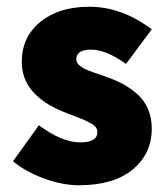

<svg xmlns="http://www.w3.org/2000/svg" viewBox="-20 -532 492 564"><path d="M18.1 -58.1 94.2 -164.1Q161.6 -113.8 215.8 -113.8Q266.1 -113.8 266.1 -144Q266.1 -151.4 261.7 -157.7Q257.3 -164.1 245.6 -170.4Q233.9 -176.8 226.1 -180.2Q218.3 -183.6 198 -191.2Q177.7 -198.7 169.9 -202.1Q43.9 -252 43.9 -350.1Q43.9 -423.3 98.6 -467.8Q153.3 -512.2 242.2 -512.2Q337.9 -512.2 425.8 -445.8L350.1 -344.2Q291.5 -386.2 248 -386.2Q204.1 -386.2 204.1 -357.9Q204.1 -352.5 206.5 -347.9Q209 -343.3 214.4 -339.1Q219.7 -335 225.1 -331.8Q230.5 -328.6 240.2 -324.7Q250 -320.8 257.3 -318.4Q264.6 -315.9 277.3 -311.5Q290 -307.1 297.9 -304.2Q323.7 -294.9 343.8 -283.7Q363.8 -272.5 383.8 -254.9Q403.8 -237.3 414.8 -211.7Q425.8 -186 425.8 -153.8Q425.8 -80.6 369.9 -34.2Q314 12.2 211.9 12.2Q164.1 12.2 110.4 -7.3Q56.6 -26.9 18.1 -58.1Z"/></svg>

Font: Source Sans Pro Black
Style: Regular
Weight: 900
Designer: Paul D. Hunt
Foundry: Adobe Systems Incorporated
Version: Version 2.020;PS 2.0;hotconv 1.0.86;makeotf.lib2.5.63406